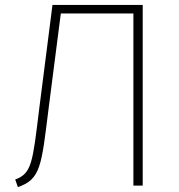

<svg xmlns="http://www.w3.org/2000/svg" viewBox="-20 -757 729 783"><path d="M194 -737 140 -314C113 -94 110 -50 42 -25L53 6C146 -26 149 -80 178 -313L228 -702H524V0H562V-737Z"/></svg>

Font: Glow Sans SC Normal ExtraLight
Style: Regular
Weight: 200
Designer: Ryoko NISHIZUKA (kana, bopomofo & ideographs); Paul D. Hunt (Latin, Greek & Cyrillic); Sandoll Communications, Soo-young
Version: Version 0.93